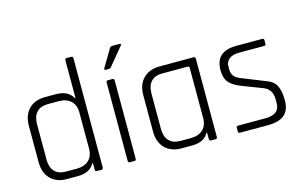

<svg xmlns="http://www.w3.org/2000/svg" viewBox="-87 -928 1820 1154"><g transform="rotate(-15 822.5 -351.5)"><path d="M270 0H203Q139 0 102 -38Q65 -76 65 -142V-368Q65 -434 102 -472Q139 -510 203 -510H270Q347 -510 375 -458H379V-691Q379 -703 389 -703H418Q429 -703 429 -691V-12Q429 0 418 0H389Q379 0 379 -12V-52H375Q347 0 270 0ZM379 -143V-367Q379 -414 351.5 -439.5Q324 -465 276 -465H209Q163 -465 139 -439Q115 -413 115 -366V-144Q115 -97 139 -71Q163 -45 209 -45H276Q324 -45 351.5 -70.5Q379 -96 379 -143Z M674 -703H719Q724 -703 726 -699.5Q728 -696 724 -692L634 -583Q628 -574 617 -574H598Q587 -574 593 -586L656 -692Q662 -703 674 -703ZM584 -12V-498Q584 -510 594 -510H623Q634 -510 634 -498V-12Q634 0 624 0H594Q584 0 584 -12Z M981 0H917Q852 0 814.5 -38Q777 -76 777 -142V-368Q777 -434 814.5 -472Q852 -510 917 -510H1129Q1139 -510 1139 -498V-12Q1139 0 1129 0H1100Q1089 0 1089 -12V-52H1085Q1059 0 981 0ZM1089 -143V-456Q1089 -465 1079 -465H921Q875 -465 851 -439Q827 -413 827 -366V-144Q827 -97 851 -71Q875 -45 921 -45H986Q1034 -45 1061.5 -70.5Q1089 -96 1089 -143Z M1454 0H1280Q1269 0 1269 -11V-34Q1269 -44 1280 -44H1449Q1539 -44 1539 -114V-138Q1539 -203 1483 -223L1358 -271Q1307 -291 1285.5 -318Q1264 -345 1264 -393Q1264 -510 1393 -510H1555Q1566 -510 1566 -499V-476Q1566 -466 1555 -466H1398Q1357 -466 1336.5 -448Q1316 -430 1316 -406V-383Q1316 -355 1331.5 -339Q1347 -323 1379 -312L1504 -262Q1556 -245 1573.5 -211.5Q1591 -178 1591 -118Q1591 -58 1557.5 -29Q1524 0 1454 0Z"/></g></svg>

Font: Rajdhani
Style: Regular
Weight: 400
Designer: Satya Rajpurohit, Jyotish Sonowal
Foundry: Indian Type Foundry
Version: Version 1.201;PS 1.0;hotconv 1.0.78;makeotf.lib2.5.61930; tt